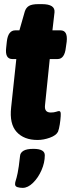

<svg xmlns="http://www.w3.org/2000/svg" viewBox="-20 -670 344 930"><path d="M162 8Q96 8 60.5 -31Q25 -70 34 -150L59 -384H40Q3 -384 10 -440L13 -468Q19 -523 54 -523H74L100 -614Q106 -633 120.5 -641.5Q135 -650 166 -650H183Q248 -650 244 -610L234 -523H273Q309 -523 303 -468L299 -440Q293 -384 259 -384H221L198 -160Q194 -125 226 -125Q241 -125 251.5 -128.5Q262 -132 266 -132Q271 -132 273 -127Q275 -122 274 -107Q273 -89 269.5 -67Q266 -45 261 -32Q252 -14 221.5 -3Q191 8 162 8ZM90 240Q76 240 64.5 236.5Q53 233 53 222Q53 213 56.5 203.5Q60 194 65.5 168Q71 142 77 86Q78 70 93.5 60.5Q109 51 142 51Q197 51 197 82Q197 118 181 154.5Q165 191 140 215.5Q115 240 90 240Z"/></svg>

Font: Asap Condensed Condensed ExtraBold
Style: Italic
Weight: 800
Width: 3
Italic angle: -6°
Designer: Pablo Cosgaya
Foundry: Omnibus-Type
Version: Version 3.001; ttfautohint (v1.8.4.7-5d5b)